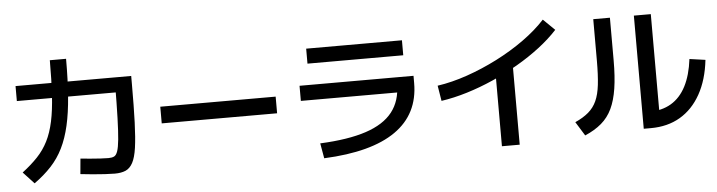

<svg xmlns="http://www.w3.org/2000/svg" viewBox="-51 -1056 5102 1366"><g transform="rotate(-5 2500.0 -373.0)"><path d="M724 26Q695 26 654 23.5Q613 21 567.5 17Q522 13 480 8L490 -102Q519 -99 557 -95.5Q595 -92 631.5 -90Q668 -88 689 -88Q714 -88 729.5 -95.5Q745 -103 754.5 -130.5Q764 -158 769.5 -214Q775 -270 778 -366.5Q781 -463 782 -611L843 -549H75V-656H901V-599Q901 -436 897 -325Q893 -214 883 -144.5Q873 -75 853 -38Q833 -1 802 12.5Q771 26 724 26ZM72 -39Q135 -87 181 -135.5Q227 -184 257 -243.5Q287 -303 304 -382Q321 -461 327.5 -568Q334 -675 334 -818H450Q450 -667 441 -550Q432 -433 411.5 -343.5Q391 -254 357 -185Q323 -116 271.5 -60.5Q220 -5 150 45Z M1088 -301V-420H1912V-301Z M2199 -61Q2399 -70 2527.5 -112.5Q2656 -155 2718 -234.5Q2780 -314 2780 -431L2837 -374H2088V-482H2902V-431Q2902 -209 2729.5 -88.5Q2557 32 2218 47ZM2158 -634V-741H2842V-634Z M3067 -397Q3170 -412 3280 -450Q3390 -488 3497 -542.5Q3604 -597 3696 -663Q3788 -729 3853 -800L3935 -720Q3879 -659 3803.5 -601Q3728 -543 3640 -492Q3552 -441 3458 -399.5Q3364 -358 3269 -329Q3174 -300 3085 -287ZM3485 72V-502H3612V72Z M4501 36V-772H4622V-18L4552 -81Q4641 -81 4707 -120Q4773 -159 4813.5 -237Q4854 -315 4868 -430L4981 -414Q4965 -272 4908.5 -171Q4852 -70 4762 -17Q4672 36 4552 36ZM4020 -53Q4078 -79 4115.5 -111Q4153 -143 4174 -189Q4195 -235 4203 -304Q4211 -373 4211 -475V-772H4330V-467Q4330 -351 4317 -267Q4304 -183 4276 -124Q4248 -65 4200 -24Q4152 17 4082 47Z"/></g></svg>

Font: M PLUS 1 Thin SemiBold
Style: Regular
Weight: 600
Version: Version 1.001